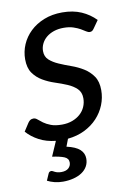

<svg xmlns="http://www.w3.org/2000/svg" viewBox="-80 -567 560 797"><g transform="rotate(-10 200.0 -168.0)"><path d="M21.5 -87.5Q26 -94 31.2 -97.5Q36.5 -101 45 -101Q53 -101 61 -94Q69 -87 81 -78.2Q93 -69.5 111.2 -62.5Q129.5 -55.5 157.5 -55.5Q182 -55.5 201.8 -63Q221.5 -70.5 235.2 -83Q249 -95.5 256.2 -112.2Q263.5 -129 263.5 -148Q263.5 -173.5 248 -188.5Q232.5 -203.5 209 -213.5Q185.5 -223.5 158.5 -232.2Q131.5 -241 108 -254.8Q84.5 -268.5 69 -290.5Q53.5 -312.5 53.5 -349Q53.5 -381 66.2 -410.8Q79 -440.5 103 -463.5Q127 -486.5 161.2 -500.2Q195.5 -514 238.5 -514Q284 -514 318.8 -498.8Q353.5 -483.5 378.5 -457.5L356 -425.5Q352 -419.5 348 -416.8Q344 -414 338 -414Q331 -414 322.8 -419.5Q314.5 -425 302.8 -431.8Q291 -438.5 274 -444.2Q257 -450 233 -450Q210.5 -450 192 -443.8Q173.5 -437.5 160.2 -426.5Q147 -415.5 139.8 -400.8Q132.5 -386 132.5 -369.5Q132.5 -346 148 -332Q163.5 -318 187 -307.8Q210.5 -297.5 237.5 -288Q264.5 -278.5 288 -264Q311.5 -249.5 327 -227Q342.5 -204.5 342.5 -168.5Q342.5 -136 330.5 -106.2Q318.5 -76.5 296.5 -52.8Q274.5 -29 242.8 -13.2Q211 2.5 171.5 6.5L159.5 38Q197.5 46.5 214.8 62.2Q232 78 232 101Q232 119 223.8 133.5Q215.5 148 200.5 158Q185.5 168 165 173.2Q144.5 178.5 120.5 178.5Q101.5 178.5 85 174.2Q68.5 170 55 163L67 135.5Q70.5 126.5 79.5 126.5Q82.5 126.5 85.8 128.2Q89 130 93.5 132.2Q98 134.5 104.5 136.2Q111 138 120.5 138Q140.5 138 151 128.5Q161.5 119 161.5 104.5Q161.5 87.5 143.8 80.2Q126 73 93.5 68.5L120.5 6.5Q81 2.5 50.5 -13.8Q20 -30 -0.5 -53.5Z"/></g></svg>

Font: Lato 2
Style: Italic
Weight: 400
Italic angle: -7°
Designer: Lukasz Dziedzic with Adam Twardoch and Botio Nikoltchev
Foundry: tyPoland Lukasz Dziedzic
Version: Version 2.015; 2015-08-06; http://www.latofonts.com/